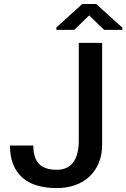

<svg xmlns="http://www.w3.org/2000/svg" viewBox="-20 -924 628 954"><path d="M588 -775.5H497.5L423 -847.5L349 -775.5H260V-787.5L388.5 -904H458L588 -786.5ZM261.5 10.5Q207.5 10.5 164.5 -2.2Q121.5 -15 91.5 -41.2Q61.5 -67.5 45.5 -107.2Q29.5 -147 29.5 -201H145.5Q145.5 -139.5 173.5 -110Q201.5 -80.5 261.5 -80.5Q371.5 -80.5 371.5 -228V-711H487.5V-205.5Q487.5 -155 471 -115Q454.5 -75 424.8 -47Q395 -19 353.5 -4.2Q312 10.5 261.5 10.5Z"/></svg>

Font: Roberto Sans Medium
Style: Regular
Weight: 500
Designer: Google (font) & Cristiano Sobral (main changes)
Version: Version 1.000;October 12, 2021;FontCreator 14.0.0.2814 64-bi